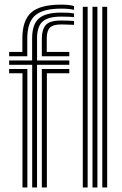

<svg xmlns="http://www.w3.org/2000/svg" viewBox="-20 -830 542 850"><path d="M20.5 -581V-600H79V-659.8Q79 -740 118.5 -774.8Q158 -809.5 250.8 -809.5Q290 -809.5 307.8 -802.8V-786.5Q285 -791.8 250.8 -791.8Q169.8 -791.8 135.2 -761.4Q100.8 -731 100.8 -659.8V-581ZM122.5 0V-543.2H20.5V-562.2H122.2V-659.8Q122.2 -721.8 151.8 -748Q181.2 -774.2 250.8 -774.2Q272.5 -774.2 284.8 -773.4Q297 -772.5 307.8 -770.5V-754.5Q295.5 -755.2 282.8 -755.9Q270 -756.5 250.8 -756.5Q192.8 -756.5 168.4 -734.5Q144 -712.5 144 -659.8V-562.2H286.8V-543.2H144V0ZM165.2 -581V-659.8Q165.2 -698 182.1 -718.6Q199 -739.2 250.8 -739.2Q266.8 -739.2 278.9 -738.6Q291 -738 307.8 -737.2V-720Q291 -720.5 278.9 -721.1Q266.8 -721.8 250.8 -721.8Q215.5 -721.8 201.2 -707.9Q187 -694 187 -659.8V-600H286.8V-581ZM79.5 0V-505.5H20.5V-524.5H101.2V0ZM165.2 0V-524.5H286.8V-505.5H187.5V0ZM432.8 0V-800H454.5V0ZM346.5 0V-800H368V0ZM389.5 0V-800H411.2V0Z"/></svg>

Font: Big Shoulders Inline Display
Style: Bold
Weight: 700
Designer: Patric King
Foundry: XO Type Co
Version: Version 1.000